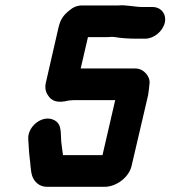

<svg xmlns="http://www.w3.org/2000/svg" viewBox="-20 -694 657 740"><path d="M568 -667H529C499 -667 466 -676 436 -673H296C277 -673 261 -666 245 -652C221 -632 212 -616 205 -586L156 -372C153 -357 155 -342 164 -328C178 -304 202 -296 242 -306C245 -307 248 -307 251 -307C257 -308 263 -308 268 -308H424L375 -96H223C220 -111 221 -113 218 -132C211 -171 223 -212 191 -230C145 -256 84 -206 89 -156C91 -132 91 -113 94 -88C98 -63 97 -39 104 -16C111 4 129 26 161 26H383C429 26 477 -11 487 -54L551 -328C553 -338 555 -360 556 -370C561 -399 533 -430 503 -430H291L319 -551H392C398 -551 404 -551 409 -552C412 -552 417 -552 423 -551C445 -547 476 -545 501 -545H540C573 -545 607 -573 615 -606C623 -639 601 -667 568 -667Z"/></svg>

Font: Electronic
Style: TiIt
Weight: 900
Version: Version 1.011